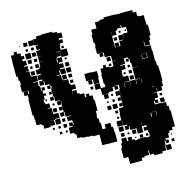

<svg xmlns="http://www.w3.org/2000/svg" viewBox="-109 -833 985 975"><g transform="rotate(-15 383.5 -345.5)"><path d="M683 -551V-528H686V-525H713V-497H715V-440H718V-416H724V-387H725V-335H721V-309H712V-288H686V-309H684V-286H665V-284H682V-258H664V-249H677V-233H661V-246H656V-228H686V-226H714V-204H722V-178H726V-94H710V-80H691V-69H683V-47H663V-39H677V-23H661V-37H656V-14H652V12H631V21H587V12H566V-10H562V12H537V17H521V31H457V-5H433V-57H439V-81H446V-104H472V-84H479V-101H499V-84H512V-78H529V-81H569V-77H588V-82H591V-100H588V-112H570V-130H588V-138H566V-159H565V-135H563V-107H535V-135H503V-156H499V-141H479V-161H494V-166H474V-193H473V-167H445V-195H471V-229H474V-256H498V-320H478V-342H500V-322H501V-349H505V-372H481V-370H498V-352H480V-369H471V-349H447V-343H411V-377H385V-405H413V-379H437V-395H433V-447H436V-474H452V-488H466V-474H482V-469H500V-470H504V-496H531V-497H505V-523H501V-525H473V-551H439V-591H442V-609H437V-653H442V-678H470V-710H495V-715H518V-722H580V-720H609V-721H669V-708H686V-685H693V-681H719V-652H720V-629H727V-573H719V-551H712V-528H686V-551ZM414 -174H422V-146H424V-96H374V-97H345V-153H311V-157H285V-159H257V-164H232V-186H224V-195H203V-227H224V-232H210V-250H228V-236H232V-252H230V-260H208V-282H229V-285H203V-311H199V-351H201V-368H199V-351H179V-371H196V-374H172V-400H168V-442H172V-458H167V-443H151V-459H166V-466H144V-488H140V-470H118V-492H136V-499H117V-523H136V-529H117V-553H138V-562H144V-586H167V-587H145V-615H165V-616H144V-646H165V-650H148V-672H162V-675H143V-707H162V-718H190V-720H248V-713H271V-704H292V-678H271V-670H288V-652H270V-640H266V-619H297V-583H261V-614H241V-612H260V-590H238V-583H261V-559H239V-552H260V-530H239V-524H262V-498H236V-521H231V-499H212V-496H234V-471H238V-492H260V-470H239V-466H264V-441H269V-433H291V-409H269V-402H290V-383H301V-376H324V-355H331V-369H347V-355H363V-329H367V-273H358V-252H356V-234H362V-209H367V-175H384V-196H414ZM116 -704H142V-678H116ZM89 -701H109V-681H89ZM67 -693H71V-689H67ZM145 -318H146V-314H172V-288H146V-284H125V-283H141V-259H117V-275H116V-254H82V-275H73V-281H49V-309H47V-334H42V-418H45V-440H28V-462H50V-445H54V-462H50V-463H21V-499H25V-522H20V-545H13V-627H14V-656H31V-669H47V-656H64V-639H77V-623H65V-613H81V-589H65V-584H82V-558H65V-556H84V-529H87V-526H114V-496H88V-493H111V-469H117V-445H121V-459H137V-443H123V-427H135V-415H123V-397H116V-382H120V-372H140V-350H125V-347H145ZM122 -654V-668H136V-654ZM105 -667V-655H93V-667ZM616 -638V-647H595V-662H591V-649H569V-641H560V-620H538V-641H537V-613H536V-560H565V-585H586V-588H566V-614H592V-594H593V-617H617V-638ZM85 -645H113V-617H85ZM119 -641H139V-621H119ZM285 -637V-625H273V-637ZM584 -626H574V-636H584ZM605 -635H613V-627H605ZM89 -611H109V-591H89ZM137 -609V-593H121V-609ZM541 -609H557V-593H541ZM237 -582H233V-561H237ZM559 -561H539V-581H559ZM120 -562V-580H138V-562ZM93 -565V-577H105V-565ZM274 -566V-576H284V-566ZM109 -531H89V-551H109ZM289 -531H269V-551H289ZM450 -550H468V-532H450ZM267 -523H291V-499H267ZM479 -521H499V-501H479ZM564 -493V-466H538V-462H560V-440H538V-432H536V-410H538V-405H563V-377H538V-375H563V-352H564V-376H594V-352H596V-374H619V-376H594V-436H623V-437H595V-463H591V-487H586V-474H572V-488H585V-495H567V-493ZM655 -490V-467H683V-494H660V-493H681V-469H657V-490ZM270 -490H288V-472H270ZM495 -487V-475H483V-487ZM413 -407H385V-432H350V-470H388V-468H416V-434H413ZM287 -459V-443H271V-459ZM573 -457H585V-445H573ZM359 -431H379V-411H359ZM571 -429H587V-413H571ZM152 -414V-428H166V-414ZM554 -416H544V-426H554ZM267 -401V-383H268V-401ZM569 -401H589V-381H569ZM168 -382H150V-400H168ZM376 -398V-384H362V-398ZM133 -395V-387H125V-395ZM535 -352V-372H533V-352ZM624 -371H622V-352H624ZM154 -356V-366H164V-356ZM418 -342H440V-320H418ZM169 -321H149V-341H169ZM180 -322V-340H198V-322ZM454 -326V-336H464V-326ZM677 -318H665V-316H677ZM199 -291H179V-311H199ZM481 -309H497V-293H481ZM465 -295H453V-307H465ZM425 -297V-305H433V-297ZM172 -284V-258H146V-284ZM471 -259H447V-283H471ZM439 -261H419V-281H439ZM181 -263V-279H197V-263ZM497 -263H481V-279H497ZM693 -265V-277H705V-265ZM710 -230H688V-252H710ZM198 -232H180V-250H198ZM452 -248H466V-234H452ZM165 -235H153V-247H165ZM134 -236H124V-246H134ZM165 -205H153V-217H165ZM194 -206H184V-216H194ZM464 -216V-206H454V-216ZM651 -173H653V-194H629V-193H651ZM623 -191V-173H627V-191ZM447 -163H471V-139H447ZM509 -131H529V-111H509ZM468 -130V-112H450V-130ZM484 -116V-126H494V-116ZM541 -83V-99H557V-83ZM573 -85V-97H585V-85ZM522 -94V-88H516V-94ZM696 -58V-64H702V-58ZM706 -24H692V-38H706ZM682 -14V12H656V-14Z"/></g></svg>

Font: Rubik-Storm
Style: Regular
Weight: 400
Designer: NaN (generative design), Hubert & Fischer (Rubik source font outlines)
Foundry: NaN, Hubert & Fischer
Version: Version 1.000